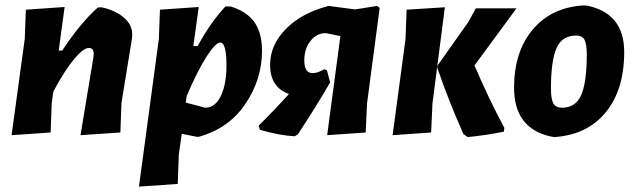

<svg xmlns="http://www.w3.org/2000/svg" viewBox="-20 -498 2354 713"><path d="M23 4 72 -354 76 -462 220 -472 198 -310H211Q278 -412 343 -470L356 -471Q406 -461 439 -433.5Q472 -406 471 -368L470 -355L431 -115L427 -6L279 4L327 -286L328 -297Q328 -320 310 -320Q290 -320 255.5 -279Q221 -238 178 -158L172 -114L168 -6Z M718 -472 698 -327H714Q762 -415 817 -474H837Q899 -454 926 -414Q953 -374 953 -309Q953 -204 891.5 -112.5Q830 -21 718 10H711L655 -1L644 76L640 185L496 195L570 -354L574 -462ZM798 -340Q781 -340 747.5 -288.5Q714 -237 673 -141L670 -117L742 -98Q779 -98 800 -141.5Q821 -185 821 -255Q821 -340 798 -340Z M1074 8Q1017 5 945 -16L941 -32Q997 -87 1053 -149Q983 -174 983 -257Q983 -331 1041.5 -390.5Q1100 -450 1200 -476L1299 -463L1380 -476L1390 -469L1343 -114L1338 -6L1195 4L1244 -364L1190 -375Q1156 -375 1133 -346Q1110 -317 1110 -274Q1110 -200 1185 -241L1194 -237L1206 -192Q1157 -107 1086 1Z M1438 4 1486 -354 1490 -462 1632 -471 1586 -114 1581 -6ZM1898 -467 1742 -255Q1795 -131 1853 -23L1851 -9Q1781 5 1717 11L1701 0Q1645 -126 1604 -246L1605 -255L1719 -416L1747 -467Z M2148 -478 2161 -477Q2298 -448 2298 -305Q2298 -164 2229 -80.5Q2160 3 2039 11L2026 9Q1889 -21 1889 -172Q1889 -306 1958.5 -388.5Q2028 -471 2148 -478ZM2120 -366Q2067 -366 2046.5 -319Q2026 -272 2026 -169Q2026 -130 2035 -114Q2044 -98 2067 -98Q2118 -98 2138.5 -145.5Q2159 -193 2159 -296Q2159 -335 2150.5 -350.5Q2142 -366 2120 -366Z"/></svg>

Font: Alegreya Sans ExtraBold
Style: Italic
Weight: 800
Italic angle: -7°
Designer: Juan Pablo del Peral
Foundry: Huerta Tipografica
Version: Version 2.007